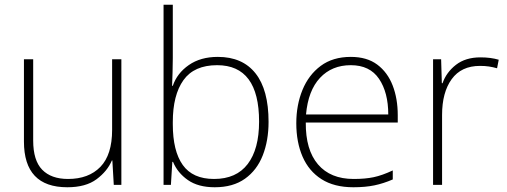

<svg xmlns="http://www.w3.org/2000/svg" viewBox="-20 -780 2140 810"><path d="M492 -530V0H460L454 -103H452Q433 -58 387.5 -24Q342 10 264 10Q81 10 81 -183V-530H120V-187Q120 -103 158 -64Q196 -25 267 -25Q354 -25 403.5 -76Q453 -127 453 -232V-530Z M709 -535Q709 -509 708 -475Q707 -441 706 -418H709Q727 -471 776.5 -505.5Q826 -540 899 -540Q1003 -540 1058 -470.5Q1113 -401 1113 -266Q1113 -187 1088.5 -124.5Q1064 -62 1013.5 -26Q963 10 886 10Q816 10 772.5 -20.5Q729 -51 710 -97H707L701 0H670V-760H709ZM896 -505Q799 -505 754 -442Q709 -379 709 -265V-256Q709 -143 751 -84Q793 -25 883 -25Q977 -25 1025 -88Q1073 -151 1073 -267Q1073 -505 896 -505Z M1460 -540Q1528 -540 1571.5 -507.5Q1615 -475 1636.5 -419.5Q1658 -364 1658 -294V-263H1270Q1269 -148 1321.5 -86.5Q1374 -25 1472 -25Q1521 -25 1556.5 -32.5Q1592 -40 1637 -61V-23Q1598 -6 1559.5 2Q1521 10 1471 10Q1390 10 1336.5 -24Q1283 -58 1256.5 -119Q1230 -180 1230 -260Q1230 -337 1256 -400.5Q1282 -464 1333 -502Q1384 -540 1460 -540ZM1460 -505Q1380 -505 1330 -451.5Q1280 -398 1271 -297H1618Q1618 -390 1579 -447.5Q1540 -505 1460 -505Z M2007 -538Q2029 -538 2048 -535.5Q2067 -533 2084 -528L2077 -492Q2059 -497 2042.5 -499.5Q2026 -502 2005 -502Q1926 -502 1885.5 -446Q1845 -390 1845 -295V0H1807V-530H1841L1844 -429H1847Q1863 -475 1903.5 -506.5Q1944 -538 2007 -538Z"/></svg>

Font: Noto Sans Gujarati ExtraLight
Style: Regular
Weight: 200
Designer: Jelle Bosma - Monotype Design Team, Universal Thirst
Foundry: Monotype Imaging Inc.
Version: Version 2.106; ttfautohint (v1.8.4.7-5d5b)